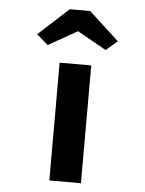

<svg xmlns="http://www.w3.org/2000/svg" viewBox="-54 -815 650 859"><g transform="rotate(5 271.0 -385.5)"><path d="M200 0V-529H342V0ZM140 -603 89 -647 224 -771H316L451 -647L400 -603L255 -685H285Z"/></g></svg>

Font: Lexend Zetta SemiBold
Style: Regular
Weight: 600
Designer: Bonnie Shaver-Troup, Thomas Jockin
Foundry: Lexend
Version: Version 1.007